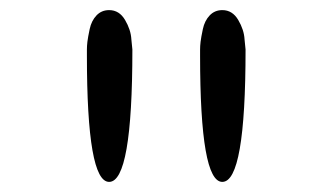

<svg xmlns="http://www.w3.org/2000/svg" viewBox="-20 -770 658 380"><path d="M196 -410Q152 -410 152 -660V-672Q152 -679 153 -687.5Q154 -696 157.5 -712.5Q161 -729 171 -739.5Q181 -750 196 -750Q216 -750 227.5 -730.5Q239 -711 240 -692L242 -672Q242 -410 196 -410ZM420 -410Q376 -410 376 -660V-672Q376 -679 377 -687.5Q378 -696 381.5 -712.5Q385 -729 395 -739.5Q405 -750 420 -750Q440 -750 451.5 -730.5Q463 -711 464 -692L466 -672Q466 -410 420 -410Z"/></svg>

Font: Hermit
Style: Regular
Weight: 400
Designer: Pablo Caro
Version: Version 2.000;PS 002.000;hotconv 1.0.88;makeotf.lib2.5.64775